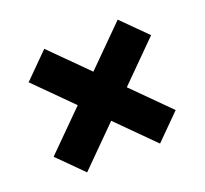

<svg xmlns="http://www.w3.org/2000/svg" viewBox="-89 -673 721 676"><g transform="rotate(-20 271.0 -335.0)"><path d="M129 -100.5 37 -192.5 414 -569 506 -477.5ZM405 -108 44 -469 136 -561 497 -200Z"/></g></svg>

Font: Marine Company Thin
Style: Regular
Weight: 100
Designer: Rodrigo Fuenzalida
Foundry: fragTYPE
Version: Version 1.000